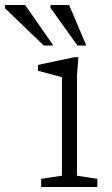

<svg xmlns="http://www.w3.org/2000/svg" viewBox="-114 -752 449 772"><path d="M201 -522 195.5 -447V-45.5L277.5 -33V0H51.5V-33L135 -45.5V-441.5Q129.5 -443 112.2 -447.8Q95 -452.5 74.2 -458Q53.5 -463.5 38.5 -467.5V-491L185 -522ZM100.5 -569H62L-94 -719V-732H-13ZM233 -569H197.5L89 -720V-732H164Z"/></svg>

Font: Newsreader 6pt Light
Style: Regular
Weight: 300
Designer: Hugues Gentile
Foundry: Production Type
Version: Version 1.003; ttfautohint (v1.8.3)